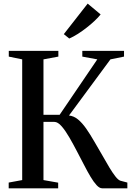

<svg xmlns="http://www.w3.org/2000/svg" viewBox="-20 -1018 716 1038"><path d="M27 0V-31L100 -44.5V-697L27.5 -712V-743H295.5V-712L215 -697V-397.5H302.5L506 -697L425 -712V-743H650.5V-712L577 -697L353 -393.5Q379 -391 401.5 -372.5Q424 -354 445.8 -323Q467.5 -292 491 -251Q512.5 -215 532.8 -179Q553 -143 571 -113Q589 -83 604.2 -63.8Q619.5 -44.5 631 -41L668.5 -31V0H532Q518 0 502.2 -17Q486.5 -34 469.5 -62.5Q452.5 -91 434.2 -126.8Q416 -162.5 396 -200Q376 -238.5 354.8 -275.2Q333.5 -312 313 -335.5Q292.5 -359 274 -359H215V-44.5L294.5 -30.5V0ZM354 -810 325 -833.5 454 -998.5 524 -940Q511 -923.5 491 -904.8Q471 -886 447.5 -867.8Q424 -849.5 400 -834.2Q376 -819 355 -810Z"/></svg>

Font: Merriweather 96pt Medium
Style: Regular
Weight: 500
Version: Version 2.100